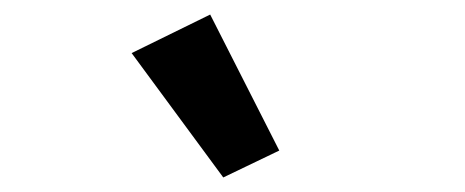

<svg xmlns="http://www.w3.org/2000/svg" viewBox="-20 -825 640 264"><path d="M287 -581 364 -618 269 -805 161 -752Z"/></svg>

Font: Braiins Sans SemiBold
Style: Regular
Weight: 600
Designer: Mike Abbink, Paul van der Laan, Pieter van Rosmalen, Jiri Chlebus, Lubos Buracinsky
Foundry: Bold Monday, Sudetype
Version: Version 1.000;hotconv 1.0.109;makeotfexe 2.5.65596